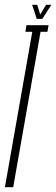

<svg xmlns="http://www.w3.org/2000/svg" viewBox="-32 -780 234 800"><path d="M-11.5 0H23L137 -647.5H165.5L170.5 -675H78L74 -647.5H102.5ZM121 -701.5H144.5L182 -760H160L135.5 -719.5L123 -760H102Z"/></svg>

Font: Anybody UltraCondensed ExtraLight
Style: Italic
Weight: 250
Width: 1
Italic angle: -10°
Version: Version 1.113;gftools[0.9.25]